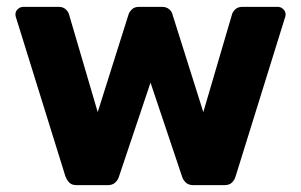

<svg xmlns="http://www.w3.org/2000/svg" viewBox="-20 -540 878 560"><path d="M204 0Q189 0 182 -7.5Q175 -15 171 -25L27 -488Q25 -493 25 -498Q25 -507 32 -513.5Q39 -520 48 -520H151Q164 -520 171.5 -513Q179 -506 181 -499L265 -213L355 -498Q357 -505 364.5 -512.5Q372 -520 386 -520H452Q466 -520 474 -512.5Q482 -505 483 -498L573 -213L657 -499Q659 -506 666.5 -513Q674 -520 687 -520H790Q799 -520 806 -513.5Q813 -507 813 -498Q813 -493 811 -488L667 -25Q664 -15 656.5 -7.5Q649 0 634 0H544Q530 0 522 -7.5Q514 -15 511 -25L419 -299L327 -25Q324 -15 316 -7.5Q308 0 294 0Z"/></svg>

Font: DVN-Rubik
Style: Bold
Weight: 700
Designer: Hubert and Fischer
Foundry: Hubert & Fischer
Version: Version 2.102